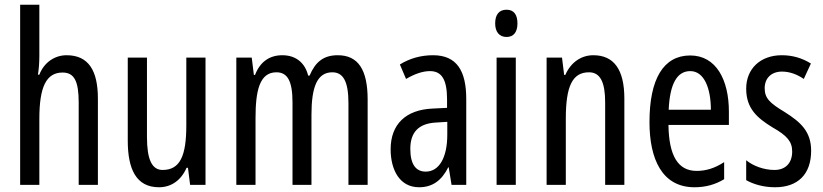

<svg xmlns="http://www.w3.org/2000/svg" viewBox="-20 -780 3474 810"><path d="M146 -545V-760H65V0H146V-279C146 -413 175 -474 244 -474C293 -474 312 -438 312 -348V0H393V-364C393 -483 353 -547 261 -547C211 -547 166 -517 146 -465H140C144 -489 146 -516 146 -545Z M847 -537H766V-251C766 -123 740 -63 666 -63C621 -63 600 -107 600 -202V-537H519V-187C519 -67 554 10 651 10C702 10 744 -19 767 -72H773L782 0H847Z M1405 -547C1346 -547 1311 -520 1286 -461H1280C1268 -511 1232 -547 1171 -547C1117 -547 1077 -519 1056 -464H1051L1042 -537H977V0H1058V-281C1058 -395 1074 -475 1146 -475C1192 -475 1214 -440 1214 -348V0H1294V-296C1294 -413 1318 -475 1382 -475C1427 -475 1450 -438 1450 -345V0H1531V-360C1531 -486 1491 -547 1405 -547Z M1807 -547C1756 -547 1709 -534 1667 -508L1693 -447C1731 -469 1764 -480 1794 -480C1845 -480 1866 -442 1866 -360V-325L1805 -322C1692 -317 1628 -256 1628 -150C1628 -65 1665 10 1748 10C1804 10 1843 -18 1871 -74H1873L1885 0H1947V-362C1947 -480 1908 -547 1807 -547ZM1819 -263 1867 -266V-212C1867 -114 1832 -56 1776 -56C1735 -56 1711 -86 1711 -152C1711 -222 1746 -259 1819 -263Z M2117 -739C2086 -739 2069 -719 2069 -681C2069 -645 2087 -624 2117 -624C2147 -624 2163 -645 2163 -681C2163 -718 2148 -739 2117 -739ZM2156 -537H2075V0H2156Z M2483 -547C2432 -547 2388 -517 2365 -464H2360L2351 -537H2286V0H2367V-279C2367 -417 2395 -475 2465 -475C2513 -475 2533 -432 2533 -348V0H2614V-364C2614 -488 2569 -547 2483 -547Z M2892 -546C2779 -546 2720 -447 2720 -265C2720 -109 2773 10 2910 10C2956 10 2997 -1 3035 -24V-96C2995 -70 2958 -59 2919 -59C2840 -59 2802 -123 2800 -253H3055V-309C3055 -442 3002 -546 2892 -546ZM2892 -480C2952 -480 2979 -405 2979 -317H2801C2806 -428 2837 -480 2892 -480Z M3402 -144C3402 -226 3357 -265 3291 -307C3228 -345 3206 -365 3206 -408C3206 -450 3234 -478 3279 -478C3312 -478 3343 -466 3371 -447L3401 -512C3364 -535 3324 -547 3278 -547C3189 -547 3128 -491 3128 -406C3128 -323 3173 -283 3240 -242C3300 -208 3322 -183 3322 -141C3322 -92 3294 -63 3247 -63C3203 -63 3157 -80 3128 -104V-20C3158 -3 3200 10 3250 10C3346 10 3402 -45 3402 -144Z"/></svg>

Font: Noto Sans Sinhala ExtraCondensed
Style: Regular
Weight: 400
Width: 2
Designer: Jelle Bosma - Monotype Design Team
Foundry: Monotype Imaging Inc.
Version: Version 2.006